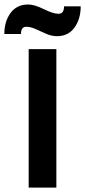

<svg xmlns="http://www.w3.org/2000/svg" viewBox="-67 -847 385 867"><path d="M189.9 -683.6Q166.5 -683.6 141.8 -694.3Q117.2 -705.1 94.2 -715.6Q71.3 -726.1 51.3 -726.1Q27.8 -726.1 27.8 -693.4H-47.4Q-47.4 -750 -19.3 -788.3Q8.8 -826.7 60.1 -826.7Q88.4 -826.7 130.9 -805.7Q173.3 -784.7 197.3 -784.7Q222.2 -784.7 222.2 -818.4H297.4Q297.4 -761.2 269.3 -722.4Q241.2 -683.6 189.9 -683.6ZM62.5 -625H187.5V0H62.5Z"/></svg>

Font: Oswald
Style: Stencbab
Weight: 400
Designer: Mathieu Le Lay
Foundry: Mathieu Le Lay
Version: Version 1.000